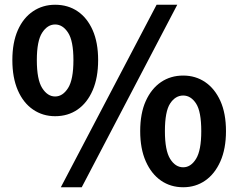

<svg xmlns="http://www.w3.org/2000/svg" viewBox="-20 -774 1003 808"><path d="M212 -285Q160 -285 119 -313Q78 -341 55 -394Q32 -447 32 -521Q32 -595 55 -647Q78 -699 119 -726.5Q160 -754 212 -754Q266 -754 306.5 -726.5Q347 -699 370 -647Q393 -595 393 -521Q393 -447 370 -394Q347 -341 306.5 -313Q266 -285 212 -285ZM212 -368Q244 -368 266.5 -403.5Q289 -439 289 -521Q289 -602 266.5 -636.5Q244 -671 212 -671Q180 -671 157.5 -636.5Q135 -602 135 -521Q135 -439 157.5 -403.5Q180 -368 212 -368ZM236 14 639 -754H726L324 14ZM751 14Q698 14 657.5 -14Q617 -42 593.5 -95Q570 -148 570 -222Q570 -297 593.5 -349Q617 -401 657.5 -428.5Q698 -456 751 -456Q803 -456 843.5 -428.5Q884 -401 907.5 -349Q931 -297 931 -222Q931 -148 907.5 -95Q884 -42 843.5 -14Q803 14 751 14ZM751 -70Q783 -70 805 -105.5Q827 -141 827 -222Q827 -305 805 -338.5Q783 -372 751 -372Q718 -372 696 -338.5Q674 -305 674 -222Q674 -141 696 -105.5Q718 -70 751 -70Z"/></svg>

Font: Noto Sans SC
Style: Bold
Weight: 700
Designer: Ryoko NISHIZUKA  (kana, bopomofo & ideographs); Paul D. Hunt (Latin, Greek & Cyrillic); Sandoll Communications , Soo-you
Foundry: Adobe
Version: Version 2.004-H2;hotconv 1.0.118;makeotfexe 2.5.65603